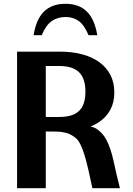

<svg xmlns="http://www.w3.org/2000/svg" viewBox="-20 -989 701 1009"><path d="M69.7 0V-717.6H295.3Q358 -717.6 410.1 -704Q462.3 -690.4 500.5 -663.2Q538.7 -636.1 559.8 -596Q580.8 -555.9 580.8 -503.4Q580.8 -451.1 560.4 -413.3Q540.1 -375.5 505.1 -350.7Q470.2 -325.9 425 -313.2Q379.8 -300.4 330.2 -297.9H300.9H149.7L220.6 -352.9V0ZM181.8 -374.3H291.1Q341.3 -374.3 371.6 -389.4Q401.8 -404.6 415.4 -434.2Q428.9 -463.8 428.9 -506.6Q428.9 -542.9 420.1 -568.7Q411.3 -594.6 394 -610.7Q376.7 -626.9 351 -634.5Q325.2 -642.1 291.1 -642.1H91.2L220.6 -706.2V-313.1ZM236.3 -297.9 431.7 -327.7Q446.2 -325.8 457.9 -323.6Q469.6 -321.5 482.6 -314.8Q495.5 -308.1 512.2 -291.4Q516.4 -287.4 523.9 -277.9Q531.4 -268.4 540.7 -250.9Q550 -233.4 559.7 -205.5Q569.4 -177.6 578.2 -136.8Q582.8 -114.8 591.9 -74.9Q601.1 -34.9 610.3 0H465.4Q462.7 -12.4 460 -25.3Q457.2 -38.1 454.4 -50.9Q451.5 -63.8 448.9 -76.1Q446.3 -88.4 443.8 -99.3Q431.5 -152.2 420.9 -184Q410.3 -215.7 401.3 -232.7Q392.2 -249.7 384.4 -257.6Q376.6 -265.4 369.3 -270.4Q347.7 -285.9 325.1 -291.4Q302.5 -296.9 280.1 -297.4Q257.8 -297.9 236.3 -297.9ZM324.3 -969.1Q252.4 -969.1 211.1 -928.2Q169.7 -887.4 156.6 -804H199.1Q222.3 -858.8 253.3 -879.2Q284.3 -899.6 324.3 -899.6Q365.2 -899.6 394.2 -878.3Q423.2 -856.9 445.3 -804H491.3Q477.1 -889.2 435.6 -929.1Q394.2 -969.1 324.3 -969.1Z"/></svg>

Font: Russolo 10pt ExtraLight
Style: Regular
Weight: 200
Designer: Micah Stupak-Hahn
Version: Version 1.000